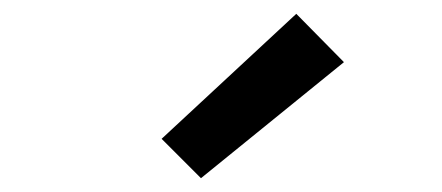

<svg xmlns="http://www.w3.org/2000/svg" viewBox="-20 -812 640 278"><path d="M271 -554 214 -611 409 -792 478 -722Z"/></svg>

Font: Iosevka SS04 Medium Extended
Style: Regular
Weight: 500
Width: 7
Monospace: yes
Designer: Belleve Invis
Foundry: Belleve Invis
Version: Version 19.0.0; ttfautohint (v1.8.4)